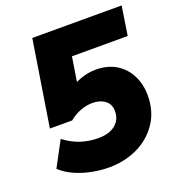

<svg xmlns="http://www.w3.org/2000/svg" viewBox="-130 -812 860 929"><g transform="rotate(-20 300.0 -347.0)"><path d="M275 11Q234 11 189 2.5Q144 -6 103 -24Q62 -42 32 -70L101 -199Q143 -167 186.5 -153.5Q230 -140 275 -140Q310 -140 337 -151Q364 -162 379 -184Q394 -206 394 -235Q394 -272 368.5 -291Q343 -310 304 -310Q273 -310 241.5 -298Q210 -286 184 -264H69L139 -705H599L576 -556H289L264 -399H222Q254 -427 294 -441.5Q334 -456 374 -456Q436 -456 479.5 -429Q523 -402 546 -356Q569 -310 569 -254Q569 -171 528.5 -111.5Q488 -52 421.5 -20.5Q355 11 275 11Z"/></g></svg>

Font: Nunito Sans 12pt ExtraLight 12pt Black
Style: Italic
Weight: 900
Italic angle: -9°
Version: Version 3.101;gftools[0.9.27]